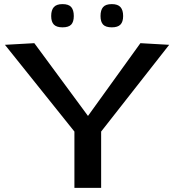

<svg xmlns="http://www.w3.org/2000/svg" viewBox="-20 -914 849 934"><path d="M342 0V-274L4 -696L147 -704L408 -350L663 -704L803 -696L472 -274V0ZM524 -781Q494 -781 481.5 -794.5Q469 -808 469 -836Q469 -865 481.5 -879.5Q494 -894 524 -894Q553 -894 566 -879.5Q579 -865 579 -836Q579 -808 566 -794.5Q553 -781 524 -781ZM284 -781Q255 -781 242 -794.5Q229 -808 229 -836Q229 -865 242 -879.5Q255 -894 284 -894Q314 -894 326.5 -879.5Q339 -865 339 -836Q339 -808 326.5 -794.5Q314 -781 284 -781Z"/></svg>

Font: Georama Extended Medium
Style: Regular
Weight: 500
Width: 7
Designer: Jean-Baptiste Levee
Foundry: Production Type
Version: Version 1.000